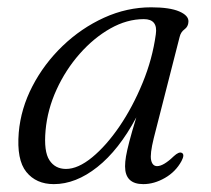

<svg xmlns="http://www.w3.org/2000/svg" viewBox="-20 -482 563 512"><path d="M390 -113.5Q379.5 -71 383 -55Q386.5 -39 399 -39Q416 -39 443.5 -65.5Q457 -78 464.5 -74.5Q473.5 -70.5 464 -52.5Q448.5 -24 419.8 -7.5Q391 9 362 9Q313.5 9 313.5 -38.5Q313.5 -50.5 316 -65.2Q318.5 -80 324.8 -104.2Q331 -128.5 343.5 -169Q297 -82 239.5 -36.5Q182 9 123.5 9Q76.5 9 50.2 -23.5Q24 -56 30 -128.5Q35.5 -192.5 66.5 -252.2Q97.5 -312 147 -359.5Q196.5 -407 257.5 -434.8Q318.5 -462.5 383 -462.5Q432.5 -462.5 458 -451.5Q483.5 -440.5 482.5 -424Q482 -411 472 -403.8Q462 -396.5 459 -383.5ZM101.5 -134Q96.5 -78 111.8 -54.8Q127 -31.5 156 -31.5Q188 -31.5 225.8 -62.5Q263.5 -93.5 298.8 -145.2Q334 -197 360.2 -260.8Q386.5 -324.5 395.5 -390.5Q401.5 -431 363.5 -431Q318.5 -431 274.2 -406Q230 -381 192.5 -338.5Q155 -296 130.8 -243Q106.5 -190 101.5 -134Z"/></svg>

Font: Fraunces 9pt Light
Style: Italic
Weight: 300
Italic angle: -16°
Version: Version 1.000;[0bf87f6ff]